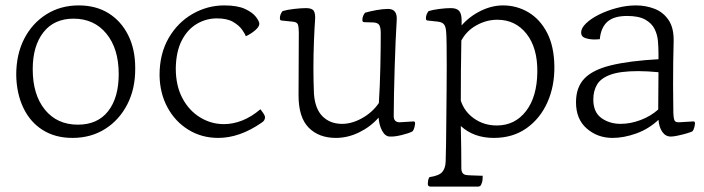

<svg xmlns="http://www.w3.org/2000/svg" viewBox="-20 -575 2605 710"><path d="M248 -65Q184 -65 137.5 -94.5Q91 -124 66 -177Q41 -230 40 -298Q40 -374 69.5 -431.5Q99 -489 151.5 -522Q204 -555 271 -555Q335 -555 381.5 -526Q428 -497 454 -445Q480 -393 480 -324Q481 -248 451 -189.5Q421 -131 368.5 -98Q316 -65 248 -65ZM268 -114Q341 -114 380 -164Q419 -214 419 -301Q419 -395 373.5 -450.5Q328 -506 252 -506Q180 -506 140.5 -455.5Q101 -405 101 -319Q101 -225 146 -169.5Q191 -114 268 -114Z M570 -297Q570 -376 603.5 -434Q637 -492 692 -523.5Q747 -555 809 -555Q858 -555 886 -542Q914 -529 926.5 -512.5Q939 -496 939 -487Q939 -476 923 -462.5Q907 -449 889 -441Q886 -450 875 -465.5Q864 -481 842 -494Q820 -507 782 -507Q742 -507 707.5 -486.5Q673 -466 652 -425Q631 -384 630 -322Q630 -259 654 -213Q678 -167 719 -141.5Q760 -116 808 -116Q842 -116 876 -129.5Q910 -143 943 -171Q948 -165 954 -156Q960 -147 960 -141Q960 -137 957.5 -131.5Q955 -126 947 -121Q866 -65 787 -65Q726 -65 677 -95Q628 -125 599.5 -177.5Q571 -230 570 -297Z M1222 -65Q1159 -65 1121.5 -103Q1084 -141 1084 -222L1085 -455Q1085 -475 1081.5 -484.5Q1078 -494 1061 -495L1022 -499Q1015 -499 1015 -507Q1015 -522 1025 -534Q1041 -539 1067.5 -542Q1094 -545 1112 -545Q1134 -545 1140.5 -534.5Q1147 -524 1145 -500Q1143 -473 1141 -423.5Q1139 -374 1139 -321Q1139 -298 1139.5 -274.5Q1140 -251 1141 -228Q1145 -173 1172 -145.5Q1199 -118 1242 -117Q1279 -116 1318 -137.5Q1357 -159 1381 -194Q1385 -257 1386.5 -327Q1388 -397 1388 -452Q1388 -472 1383 -481.5Q1378 -491 1361 -492L1327 -493Q1320 -493 1320 -501Q1320 -516 1330 -528Q1347 -533 1371.5 -537.5Q1396 -542 1415 -542Q1450 -542 1447 -500Q1445 -469 1443 -423.5Q1441 -378 1439.5 -327Q1438 -276 1437 -229.5Q1436 -183 1436 -151Q1435 -134 1442 -128Q1449 -122 1461 -123L1509 -126Q1515 -126 1515 -119Q1515 -114 1512.5 -104Q1510 -94 1505 -89Q1492 -82 1465 -75.5Q1438 -69 1421 -70Q1404 -71 1393 -91.5Q1382 -112 1380 -140Q1350 -106 1308 -85.5Q1266 -65 1222 -65Z M1572 115Q1562 115 1562 105Q1562 101 1563 93.5Q1564 86 1568 80Q1603 75 1615 61.5Q1627 48 1628 23Q1629 1 1629.5 -42.5Q1630 -86 1630.5 -138.5Q1631 -191 1631.5 -242.5Q1632 -294 1632 -332Q1632 -375 1631.5 -410.5Q1631 -446 1630 -455Q1629 -475 1622.5 -484Q1616 -493 1599 -495L1562 -499Q1555 -499 1555 -507Q1555 -522 1565 -534Q1581 -539 1605 -542Q1629 -545 1647 -545Q1669 -545 1678 -534.5Q1687 -524 1687 -500Q1687 -490 1687 -481Q1717 -515 1758 -535Q1799 -555 1840 -555Q1891 -555 1934 -529.5Q1977 -504 2003 -454Q2029 -404 2030 -330Q2031 -256 2004 -196Q1977 -136 1926.5 -100.5Q1876 -65 1806 -65Q1732 -65 1684 -109Q1685 -68 1685.5 -28.5Q1686 11 1686 47Q1686 69 1703 72Q1708 73 1722 73.5Q1736 74 1749.5 74.5Q1763 75 1765 75Q1765 80 1764.5 88Q1764 96 1762 101Q1759 111 1755 113Q1751 115 1749 115ZM1684 -203Q1697 -162 1733.5 -136.5Q1770 -111 1817 -111Q1884 -111 1925 -164Q1966 -217 1967 -309Q1968 -398 1927 -450Q1886 -502 1819 -502Q1779 -502 1742 -481.5Q1705 -461 1686 -425Q1684 -315 1684 -203Z M2461 -70Q2441 -70 2429 -87.5Q2417 -105 2415 -132Q2379 -98 2333 -81.5Q2287 -65 2245 -65Q2190 -65 2150 -99.5Q2110 -134 2110 -197Q2110 -252 2141 -284.5Q2172 -317 2239.5 -333.5Q2307 -350 2415 -356V-378Q2415 -399 2413 -423Q2411 -447 2400.5 -468Q2390 -489 2366 -502.5Q2342 -516 2299 -516Q2250 -516 2226 -494.5Q2202 -473 2198 -430Q2194 -430 2189 -429.5Q2184 -429 2179 -429Q2161 -429 2145 -434Q2129 -439 2129 -455Q2129 -471 2147 -488.5Q2165 -506 2195 -521Q2225 -536 2261 -545.5Q2297 -555 2332 -555Q2368 -555 2400.5 -542.5Q2433 -530 2453 -500Q2473 -470 2471 -417Q2470 -389 2469.5 -346.5Q2469 -304 2469 -262Q2469 -231 2469.5 -204Q2470 -177 2470 -158Q2471 -131 2476.5 -126.5Q2482 -122 2493 -123Q2494 -123 2494 -123L2544 -126Q2550 -126 2550 -119Q2550 -114 2547.5 -104Q2545 -94 2540 -89Q2534 -86 2518.5 -81.5Q2503 -77 2486.5 -73.5Q2470 -70 2461 -70ZM2414 -170 2415 -308Q2373 -312 2340 -312Q2274 -312 2238 -299Q2202 -286 2188 -262.5Q2174 -239 2174 -207Q2174 -160 2204 -138.5Q2234 -117 2275 -117Q2311 -117 2348.5 -131Q2386 -145 2414 -170Z"/></svg>

Font: Gowun Batang
Style: Regular
Weight: 400
Designer: Yanghee Ryu
Foundry: Yanghee Ryu
Version: Version 2.000